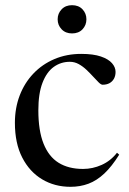

<svg xmlns="http://www.w3.org/2000/svg" viewBox="-20 -711 499 741"><path d="M293.5 -503Q340 -503 369.2 -493Q398.5 -483 412.2 -467.2Q426 -451.5 426 -433.5Q426 -418.5 419.8 -407.2Q413.5 -396 402.5 -390Q391.5 -384 376 -384Q370 -384 360.8 -393Q351.5 -402 339.8 -415Q328 -428 313.8 -441.5Q299.5 -455 283.5 -463.8Q267.5 -472.5 249.5 -472.5Q215 -472.5 187.5 -452.8Q160 -433 144 -391.5Q128 -350 128 -285.5Q128 -207 148 -156.8Q168 -106.5 206.2 -82.8Q244.5 -59 300.5 -59Q337.5 -59 372.2 -74.5Q407 -90 431.5 -121.5L440 -114Q411.5 -68.5 382.5 -41.2Q353.5 -14 321.5 -2Q289.5 10 252 10Q191 10 142.5 -19Q94 -48 65.8 -103Q37.5 -158 37.5 -237Q37.5 -294 56 -342.5Q74.5 -391 108.8 -427Q143 -463 190 -483Q237 -503 293.5 -503ZM258 -582Q233 -582 217.8 -598Q202.5 -614 202.5 -636.5Q202.5 -659 217.8 -675Q233 -691 258 -691Q283.5 -691 298.5 -675Q313.5 -659 313.5 -636.5Q313.5 -614 298.5 -598Q283.5 -582 258 -582Z"/></svg>

Font: Newsreader 60pt
Style: Regular
Weight: 400
Designer: Hugues Gentile
Foundry: Production Type
Version: Version 1.003